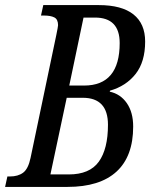

<svg xmlns="http://www.w3.org/2000/svg" viewBox="-37 -734 590 754"><path d="M-8 -41H2Q34 -41 54 -56Q74 -71 83 -114L184 -596Q191 -630 191 -635Q191 -658 176.5 -665.5Q162 -673 135 -673H124L133 -714H351Q441 -714 487 -677.5Q533 -641 533 -571Q533 -491 495.5 -443.5Q458 -396 395 -378L394 -374Q436 -365 461 -329Q486 -293 486 -237Q486 -120 420.5 -60Q355 0 228 0H-17ZM293 -398Q433 -398 433 -565Q433 -665 336 -665H291L235 -398ZM233 -49Q315 -49 351 -99Q387 -149 387 -244Q387 -350 288 -350H225L161 -49Z"/></svg>

Font: Noto Serif Cond
Style: Italic
Weight: 400
Width: 3
Italic angle: -12°
Designer: Monotype Design Team
Foundry: Monotype Imaging Inc.
Version: Version 1.001